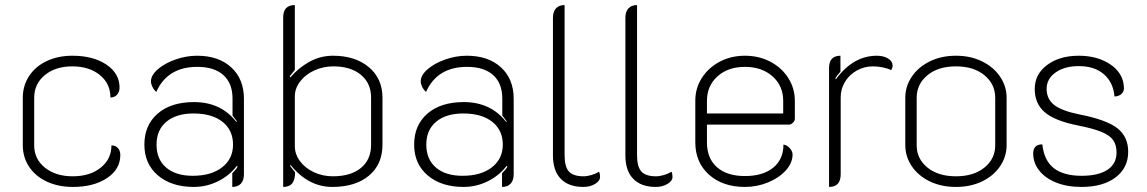

<svg xmlns="http://www.w3.org/2000/svg" viewBox="-20 -729 4529 758"><path d="M70 -156V-343Q70 -391 95 -429Q120 -467 164.5 -488Q209 -509 266 -509Q348 -509 400 -474Q452 -439 452 -383Q452 -366 442 -355Q432 -344 416 -344Q416 -399 374 -433Q332 -467 265 -467Q199 -467 157 -432.5Q115 -398 115 -343V-155Q115 -101 157.5 -67Q200 -33 267 -33Q335 -33 377.5 -67Q420 -101 420 -155Q436 -155 445.5 -144.5Q455 -134 455 -117Q455 -61 402.5 -26Q350 9 268 9Q210 9 165 -12Q120 -33 95 -70.5Q70 -108 70 -156Z M550 -158Q550 -235 602.5 -280.5Q655 -326 746 -326Q852 -326 913 -248L916 -249Q906 -263 898 -273V-340Q898 -400 862 -432.5Q826 -465 759 -465Q641 -465 597 -366Q587 -375 581.5 -386.5Q576 -398 576 -408Q576 -432 603 -455.5Q630 -479 672.5 -494Q715 -509 758 -509Q843 -509 893 -463Q943 -417 943 -339V-41Q943 -17 931 -4Q919 9 897 9V-45Q915 -63 918 -71L915 -74Q885 -35 840 -13Q795 9 745 9Q657 9 603.5 -36.5Q550 -82 550 -158ZM900 -158Q900 -215 858.5 -248Q817 -281 744 -281Q676 -281 637 -248.5Q598 -216 598 -158Q598 -100 636 -67.5Q674 -35 741 -35Q814 -35 857 -68.5Q900 -102 900 -158Z M1098 -660Q1098 -709 1144 -709V-453L1124 -428L1126 -423Q1157 -460 1200.5 -484.5Q1244 -509 1295 -509Q1382 -509 1436 -464Q1490 -419 1490 -343V-158Q1490 -80 1436.5 -35.5Q1383 9 1292 9Q1197 9 1127 -78L1125 -74L1145 -49Q1145 -19 1133.5 -5Q1122 9 1098 9ZM1445 -157V-344Q1445 -400 1405 -433.5Q1365 -467 1296 -467Q1256 -467 1221 -451Q1186 -435 1165 -407.5Q1144 -380 1144 -349V-152Q1144 -120 1164.5 -92.5Q1185 -65 1219.5 -49Q1254 -33 1294 -33Q1365 -33 1405 -66Q1445 -99 1445 -157Z M1615 -158Q1615 -235 1667.5 -280.5Q1720 -326 1811 -326Q1917 -326 1978 -248L1981 -249Q1971 -263 1963 -273V-340Q1963 -400 1927 -432.5Q1891 -465 1824 -465Q1706 -465 1662 -366Q1652 -375 1646.5 -386.5Q1641 -398 1641 -408Q1641 -432 1668 -455.5Q1695 -479 1737.5 -494Q1780 -509 1823 -509Q1908 -509 1958 -463Q2008 -417 2008 -339V-41Q2008 -17 1996 -4Q1984 9 1962 9V-45Q1980 -63 1983 -71L1980 -74Q1950 -35 1905 -13Q1860 9 1810 9Q1722 9 1668.5 -36.5Q1615 -82 1615 -158ZM1965 -158Q1965 -215 1923.5 -248Q1882 -281 1809 -281Q1741 -281 1702 -248.5Q1663 -216 1663 -158Q1663 -100 1701 -67.5Q1739 -35 1806 -35Q1879 -35 1922 -68.5Q1965 -102 1965 -158Z M2163 -115V-659Q2163 -683 2175 -696Q2187 -709 2209 -709V-116Q2209 -71 2226 -52Q2243 -33 2284 -33Q2298 -33 2315 -38Q2332 -43 2345 -51Q2349 -43 2349 -31Q2349 -15 2329.5 -3Q2310 9 2283 9Q2225 9 2194 -23Q2163 -55 2163 -115Z M2449 -115V-659Q2449 -683 2461 -696Q2473 -709 2495 -709V-116Q2495 -71 2512 -52Q2529 -33 2570 -33Q2584 -33 2601 -38Q2618 -43 2631 -51Q2635 -43 2635 -31Q2635 -15 2615.5 -3Q2596 9 2569 9Q2511 9 2480 -23Q2449 -55 2449 -115Z M2725 -167V-332Q2725 -381 2751 -421.5Q2777 -462 2821.5 -485.5Q2866 -509 2921 -509Q2976 -509 3021 -485.5Q3066 -462 3092 -421Q3118 -380 3118 -331V-260Q3118 -252 3110.5 -244.5Q3103 -237 3095 -237H2771V-166Q2771 -104 2810.5 -69Q2850 -34 2921 -34Q2992 -34 3032.5 -67Q3073 -100 3073 -158Q3086 -157 3097.5 -144.5Q3109 -132 3109 -119Q3109 -86 3082.5 -56.5Q3056 -27 3012.5 -9Q2969 9 2921 9Q2833 9 2779 -39.5Q2725 -88 2725 -167ZM3072 -281V-331Q3072 -390 3030 -427.5Q2988 -465 2921 -465Q2854 -465 2812.5 -427.5Q2771 -390 2771 -331V-281Z M3299 -345V-41Q3299 9 3253 9V-460Q3253 -509 3298 -509V-446Q3285 -432 3278 -420L3280 -416Q3348 -509 3442 -509Q3468 -509 3486 -498Q3504 -487 3504 -470Q3504 -461 3498 -452Q3485 -459 3465 -463Q3445 -467 3426 -467Q3392 -467 3362.5 -450.5Q3333 -434 3316 -406Q3299 -378 3299 -345Z M3554 -156V-343Q3554 -388 3579.5 -426Q3605 -464 3650.5 -486.5Q3696 -509 3754 -509Q3812 -509 3857.5 -486.5Q3903 -464 3928.5 -426Q3954 -388 3954 -343V-156Q3954 -111 3928.5 -73Q3903 -35 3857.5 -13Q3812 9 3754 9Q3696 9 3650.5 -13Q3605 -35 3579.5 -73Q3554 -111 3554 -156ZM3909 -155V-343Q3909 -397 3866.5 -432Q3824 -467 3754 -467Q3684 -467 3641.5 -432Q3599 -397 3599 -343V-155Q3599 -102 3641.5 -67.5Q3684 -33 3754 -33Q3824 -33 3866.5 -67.5Q3909 -102 3909 -155Z M4059 -123Q4059 -159 4095 -159Q4102 -95 4140.5 -65Q4179 -35 4250 -35Q4316 -35 4352 -58.5Q4388 -82 4388 -127Q4388 -157 4374.5 -176Q4361 -195 4328 -208.5Q4295 -222 4234 -234Q4144 -252 4104.5 -286Q4065 -320 4065 -378Q4065 -436 4114 -472.5Q4163 -509 4239 -509Q4312 -509 4362.5 -475.5Q4413 -442 4417 -387Q4419 -370 4409 -359.5Q4399 -349 4380 -348Q4375 -404 4338 -436Q4301 -468 4239 -468Q4183 -468 4147.5 -443Q4112 -418 4112 -378Q4112 -338 4142 -314.5Q4172 -291 4243 -277Q4349 -256 4391.5 -222.5Q4434 -189 4434 -130Q4434 -66 4384 -28.5Q4334 9 4250 9Q4192 9 4149 -8.5Q4106 -26 4082.5 -56Q4059 -86 4059 -123Z"/></svg>

Font: K2D Thin
Style: Regular
Weight: 100
Designer: Katatrad Aksorn Co.,Ltd.
Foundry: Cadson Demak Co.,Ltd.
Version: Version 1.000; ttfautohint (v1.6)